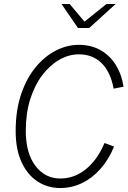

<svg xmlns="http://www.w3.org/2000/svg" viewBox="-20 -937 643 968"><path d="M284 11Q219 11 168 -23Q117 -57 88 -121Q59 -185 59 -276Q59 -381 86.5 -462Q114 -543 160 -598.5Q206 -654 262.5 -682.5Q319 -711 377 -711Q437 -711 483.5 -686Q530 -661 561 -614Q592 -567 603 -500L553 -490Q537 -575 492 -619Q447 -663 378 -663Q327 -663 279.5 -636Q232 -609 193.5 -558.5Q155 -508 132.5 -437Q110 -366 110 -277Q110 -165 158.5 -101Q207 -37 284 -37Q355 -37 413 -84Q471 -131 507 -216L555 -198Q528 -132 486 -85Q444 -38 392.5 -13.5Q341 11 284 11ZM373 -796 290 -917H331L406 -828L517 -917H563L430 -796Z"/></svg>

Font: Red Hat Mono
Style: Italic
Weight: 300
Italic angle: -12°
Monospace: yes
Designer: Pentagram, MCKL
Foundry: Pentagram, MCKL
Version: Version 1.023